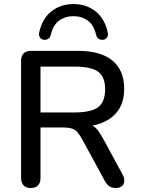

<svg xmlns="http://www.w3.org/2000/svg" viewBox="-20 -921 709 948"><path d="M84.1 -42.3V-621.1Q84.1 -645.2 97 -657.6Q109.9 -670 133 -670H363.6Q477.2 -670 535.2 -621.9Q593.2 -573.9 593.2 -482.2Q593.2 -390.3 531.7 -342Q470.2 -293.6 356.7 -293.6L366.5 -307.5H390.1Q399.4 -307.5 410.2 -306.7Q428 -305 440.4 -298.5Q452.7 -292 465 -275.2Q477.2 -258.4 495.6 -224.8L585.2 -59.3Q594.2 -42.6 593.6 -27.3Q592.9 -12.1 582.2 -2.4Q571.4 7.3 552.5 7.3Q532.2 7.3 519.5 -1.4Q506.8 -10.1 497.2 -28.2L390.9 -223.9Q374.2 -254.7 363.2 -267.6Q352.1 -280.5 335 -286.1Q317.9 -291.7 287.5 -291.7H180V-42.3Q180 -18.2 167.6 -5.5Q155.2 7.3 132 7.3Q108.9 7.3 96.5 -5.6Q84.1 -18.5 84.1 -42.3ZM499.1 -480.7Q499.1 -542.4 463.9 -567.3Q428.6 -592.2 348.3 -592.2H180V-365.8H348.3Q428.6 -365.8 463.9 -391.3Q499.1 -416.9 499.1 -480.7ZM173.6 -761.2Q188.5 -829.4 234.1 -865.2Q279.8 -901 342.8 -901Q405.8 -901 451.4 -865.2Q497 -829.4 511.9 -761.2Q515.4 -745.9 507.9 -735.7Q500.4 -725.5 488.4 -724.3Q477.5 -723.6 469.6 -727.9Q461.6 -732.1 457.7 -740.3Q456.4 -742.3 454.5 -748.8Q444.1 -796.7 413.9 -819Q383.8 -841.2 342.8 -841.2Q301.8 -841.2 271.6 -819Q241.4 -796.7 231 -748.8Q229.2 -742.3 227.8 -740.3Q223.9 -732.1 216 -727.9Q208 -723.6 197.1 -724.3Q185.1 -725.5 177.6 -735.7Q170.1 -745.9 173.6 -761.2Z"/></svg>

Font: SN Pro Thin
Style: Regular
Weight: 200
Designer: Tobias Whetton
Foundry: Supernotes
Version: Version 1.003;Glyphs 3.3 (3324)